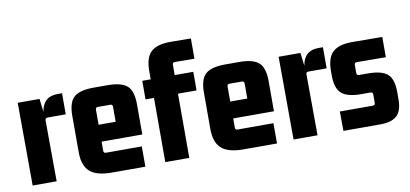

<svg xmlns="http://www.w3.org/2000/svg" viewBox="-66 -899 2388 1119"><g transform="rotate(-10 1128.0 -339.5)"><path d="M286 -500H311V-375H203Q189 -375 189 -361L191 0H49L47 -490H176L189 -385H184Q184 -438 208.5 -469Q233 -500 286 -500Z M715 6H517Q427 6 387 -29.5Q347 -65 347 -144V-360Q347 -439 381 -469.5Q415 -500 497 -500H580Q663 -500 696.5 -469.5Q730 -439 730 -360V-182H473V-282H590V-371Q590 -385 576 -385H503Q489 -385 489 -371V-128Q489 -114 503 -114H715Z M1106 -564 990 -565Q976 -565 976 -551V-470L956 -490H1086V-380H956L976 -400V0H834V-400L854 -380H784V-490H854L834 -470V-540Q834 -619 870.5 -652.5Q907 -686 989 -685L1106 -684Z M1494 6H1296Q1206 6 1166 -29.5Q1126 -65 1126 -144V-360Q1126 -439 1160 -469.5Q1194 -500 1276 -500H1359Q1442 -500 1475.5 -469.5Q1509 -439 1509 -360V-182H1252V-282H1369V-371Q1369 -385 1355 -385H1282Q1268 -385 1268 -371V-128Q1268 -114 1282 -114H1494Z M1830 -500H1855V-375H1747Q1733 -375 1733 -361L1735 0H1593L1591 -490H1720L1733 -385H1728Q1728 -438 1752.5 -469Q1777 -500 1830 -500Z M2106 1H1888L1887 -114H2082Q2096 -114 2096 -128V-178Q2096 -192 2082 -192H2027Q1945 -192 1911 -222.5Q1877 -253 1877 -328V-355Q1877 -434 1913.5 -467.5Q1950 -501 2032 -500L2206 -499V-379L2034 -380Q2020 -380 2020 -366V-318Q2020 -304 2034 -304H2086Q2169 -304 2202.5 -274Q2236 -244 2236 -169V-124Q2236 -57 2205 -28Q2174 1 2106 1Z"/></g></svg>

Font: Gemunu Libre ExtraLight ExtraBold
Style: Regular
Weight: 800
Version: Version 1.100